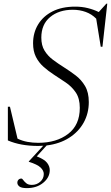

<svg xmlns="http://www.w3.org/2000/svg" viewBox="-20 -760 586 1013"><path d="M122 232.5Q93.5 232.5 82.5 224Q71.5 215.5 71.5 204Q71.5 194.5 77.5 188.2Q83.5 182 93.5 182Q97 182 102.8 190.2Q108.5 198.5 119 207Q129.5 215.5 148 215.5Q173.5 215.5 192.2 199Q211 182.5 211 158Q211 140 194 123.8Q177 107.5 132 93.5V91.5L208 9Q195 10 181 10Q88.5 10 21.5 -19V-197H32.5L72.5 -28.5Q97.5 -16.5 125 -11.5Q152.5 -6.5 181.5 -6.5Q278 -6.5 339.5 -53.5Q401 -100.5 401 -191Q401 -241 379.5 -272.5Q358 -304 326.2 -325.2Q294.5 -346.5 264.5 -366Q234.5 -385.5 209.5 -407.8Q184.5 -430 169.5 -459.8Q154.5 -489.5 154.5 -531.5Q154.5 -587 181 -630.8Q207.5 -674.5 257 -699.8Q306.5 -725 377 -725Q412.5 -725 443.5 -717.2Q474.5 -709.5 501 -696.5L541 -740.5H546L520.5 -513.5H511.5L487.5 -661.5Q464 -685.5 432.2 -697Q400.5 -708.5 364 -708.5Q291 -708.5 244.5 -670Q198 -631.5 198 -561.5Q198 -520.5 215 -492.8Q232 -465 259.5 -444.5Q287 -424 318 -404.5Q349 -385 379 -362.2Q409 -339.5 428.8 -306Q448.5 -272.5 448.5 -221.5Q448.5 -162 421.5 -113.2Q394.5 -64.5 344.5 -32.8Q294.5 -1 226 7.5L174 65Q214 80.5 228.2 98.8Q242.5 117 242.5 137.5Q242.5 176 208.2 204.2Q174 232.5 122 232.5Z"/></svg>

Font: Newsreader Display Light
Style: Italic
Weight: 300
Italic angle: -17°
Designer: Hugues Gentile
Foundry: Production Type
Version: Version 1.001